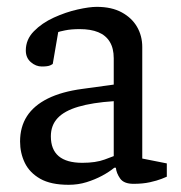

<svg xmlns="http://www.w3.org/2000/svg" viewBox="-20 -524 520 552"><path d="M177.3 7.3Q126.2 7.3 95.7 -10Q65.2 -27.4 51.4 -55.7Q37.7 -84 37.7 -117.2Q37.7 -159.1 57.5 -189.9Q77.3 -220.6 117.3 -240.6Q157.4 -260.5 216.6 -268.4L307 -280.8V-356.4Q307 -385.3 295.5 -403.9Q284.1 -422.6 262.5 -431.4Q241 -440.3 209.2 -440.3Q184.5 -440.3 167.2 -436.7Q149.9 -433.1 147.4 -431.9L131.7 -340.4Q131.4 -339.4 124.4 -336.1Q117.3 -332.8 100.2 -332.8Q83.1 -332.8 68.7 -345.3Q54.2 -357.8 54.2 -379Q54.2 -410.5 77.4 -434.1Q100.5 -457.8 134.9 -473.5Q169.2 -489.1 203 -496.7Q236.8 -504.3 258.1 -504.3Q300.9 -504.3 329.9 -488.5Q358.9 -472.8 374 -446.8Q389 -420.8 389 -388.9V-68.2L459.6 -54.2V-16Q457.5 -15 444.6 -9.8Q431.7 -4.7 411.2 -0.1Q390.7 4.5 363.7 4.5Q336 4.5 325.3 -10.9Q314.6 -26.2 313.1 -41.8H308.6Q294.1 -29.8 273.6 -18.8Q253.1 -7.8 229 -0.3Q204.9 7.3 177.3 7.3ZM216.8 -55.9Q255.4 -55.9 281 -65.4Q306.6 -74.9 307 -75.2V-233.1Q245.3 -229 205.2 -217.1Q165.1 -205.3 145.7 -184.5Q126.2 -163.7 126.2 -132Q126.2 -55.9 216.8 -55.9Z"/></svg>

Font: Faustina Light
Style: Regular
Weight: 300
Designer: Alfonso Garcia
Foundry: http://www.omnibus-type.com
Version: Version 1.200